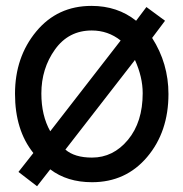

<svg xmlns="http://www.w3.org/2000/svg" viewBox="-20 -606 626 655"><path d="M479.5 -582 543 -535.2 499 -476.6Q554.7 -389.6 554.7 -285.2Q554.7 -156.2 481.9 -70.3Q409.2 15.6 293.9 15.6Q209 15.6 151.4 -28.3L106.4 29.3L43 -19.5L93.8 -84Q31.2 -162.1 31.2 -286.1Q31.2 -411.1 103.5 -498.5Q175.8 -585.9 292 -585.9Q380.9 -585.9 444.3 -535.2ZM440.4 -401.4 203.1 -95.7Q234.4 -68.4 293.9 -68.4Q366.2 -68.4 416.5 -128.9Q466.8 -189.5 466.8 -288.1Q466.8 -342.8 440.4 -401.4ZM151.4 -158.2 391.6 -467.8Q348.6 -502 293 -502Q213.9 -502 167.5 -437Q121.1 -372.1 121.1 -287.1Q121.1 -211.9 151.4 -158.2Z"/></svg>

Font: Thabit-Bold
Style: Bold
Weight: 700
Designer: Regenerated by Nadim Shaikli
Foundry: MAK Alagha
Version: 0.01